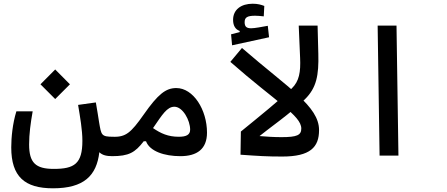

<svg xmlns="http://www.w3.org/2000/svg" viewBox="-20 -830 2384 1024"><path d="M262.7 174.3C427.7 174.3 495.1 106.9 509.8 -18.1C526.9 -1.5 549.8 2.9 580.1 2.9C621.6 2.9 627.4 -17.6 627.4 -52.7C627.4 -86.9 620.6 -100.6 585.9 -100.6C519 -100.6 520.5 -108.9 508.3 -179.2C504.4 -201.7 499 -242.2 491.2 -283.7L396.5 -270.5C407.2 -205.6 419.4 -137.7 419.4 -79.1C419.4 43.5 376.5 70.8 266.6 70.8C169.4 70.8 135.3 37.6 135.3 -59.6C135.3 -115.2 143.1 -173.8 154.3 -236.3H67.4C46.9 -170.4 40 -96.2 40 -43.9C40 112.3 111.8 174.3 262.7 174.3ZM274.4 -301.8 353 -380.4 274.4 -459.5 195.8 -380.4Z M577.1 2.9C667 2.9 700.2 -16.1 746.6 -76.7H758.8C778.3 -22.9 857.4 2.9 941.9 2.9C1030.3 2.9 1084 -34.7 1084 -122.6C1084 -244.6 1011.2 -360.4 920.4 -360.4C864.3 -360.4 822.8 -328.1 746.6 -219.2C676.8 -119.6 650.4 -100.1 585.9 -100.1C563 -100.1 551.8 -88.4 551.8 -56.2C551.8 -12.7 559.6 2.9 577.1 2.9ZM795.9 -147C796.4 -147 796.4 -147.5 796.9 -147.9C845.7 -218.8 870.6 -260.7 910.2 -260.7C955.1 -260.7 994.1 -188 994.1 -138.7C994.1 -111.3 974.1 -100.6 933.6 -100.6C876.5 -100.6 837.9 -118.2 795.9 -147Z M1485.4 4.9C1634.3 4.9 1681.6 -44.4 1681.6 -136.2C1681.6 -263.7 1519.5 -358.4 1270.5 -574.2L1208.5 -500C1450.2 -287.6 1586.9 -213.9 1586.9 -144.5C1586.9 -108.9 1563.5 -98.6 1481.4 -98.6C1441.9 -98.6 1406.2 -100.6 1339.8 -106L1264.6 -128.4L1262.7 -4.9C1359.4 2 1403.3 4.9 1485.4 4.9ZM1217.8 -588.4 1415 -631.3 1408.2 -692.4C1378.9 -687 1338.4 -679.2 1319.8 -679.2C1296.4 -679.2 1284.7 -686.5 1284.7 -711.4C1284.7 -736.8 1297.9 -746.1 1340.8 -746.1C1352.1 -746.1 1371.6 -744.6 1386.7 -742.7L1389.6 -798.3C1373 -804.7 1355 -810.1 1327.6 -810.1C1266.6 -810.1 1223.1 -779.3 1223.1 -724.1C1223.1 -692.9 1235.8 -672.9 1258.3 -665V-658.7L1212.4 -647Z M1336.9 -83C1420.4 -150.9 1526.9 -222.7 1606.4 -300.8C1668.5 -361.8 1680.7 -429.2 1677.7 -543.5L1673.8 -693.4H1573.2L1580.6 -521C1584 -445.8 1575.7 -396.5 1536.1 -358.4C1468.8 -293.9 1368.2 -212.9 1264.6 -128.4Z M2004.4 0H2105L2094.7 -693.4H1994.1Z"/></svg>

Font: Cascadia Code PL
Style: Regular
Weight: 400
Monospace: yes
Designer: Aaron Bell
Foundry: Saja Typeworks
Version: Version 2404.023